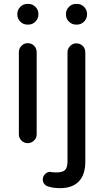

<svg xmlns="http://www.w3.org/2000/svg" viewBox="-20 -724 531 979"><path d="M224.6 226.6Q211.9 222.7 205.1 212.9Q198.2 203.1 198.2 190.4Q198.2 175.8 209.5 164.1Q220.7 152.3 236.3 152.3L248 154.3H251Q256.8 155.3 265.6 155.3Q297.9 155.3 311 143.6Q324.2 131.8 324.2 98.6V-457Q324.2 -475.6 337.4 -489.3Q350.6 -502.9 369.1 -502.9Q388.7 -502.9 401.9 -489.7Q415 -476.6 415 -457V100.6Q415 166 382.3 200.7Q349.6 235.4 286.1 235.4Q251 235.4 224.6 226.6ZM68.4 -653.3Q68.4 -673.8 83.5 -689Q98.6 -704.1 119.1 -704.1H125Q145.5 -704.1 160.6 -689Q175.8 -673.8 175.8 -653.3V-649.4Q175.8 -628.9 160.6 -613.8Q145.5 -598.6 125 -598.6H119.1Q98.6 -598.6 83.5 -613.8Q68.4 -628.9 68.4 -649.4ZM76.2 -458Q76.2 -476.6 89.4 -490.2Q102.5 -503.9 121.1 -503.9Q140.6 -503.9 153.8 -490.7Q167 -477.5 167 -458V-39.1Q167 -20.5 153.3 -7.3Q139.6 5.9 121.1 5.9Q102.5 5.9 89.4 -7.3Q76.2 -20.5 76.2 -39.1ZM316.4 -653.3Q316.4 -673.8 331.5 -689Q346.7 -704.1 367.2 -704.1H373Q393.6 -704.1 408.7 -689Q423.8 -673.8 423.8 -653.3V-649.4Q423.8 -628.9 408.7 -613.8Q393.6 -598.6 373 -598.6H367.2Q346.7 -598.6 331.5 -613.8Q316.4 -628.9 316.4 -649.4Z"/></svg>

Font: jf-openhuninn-2.0
Style: Regular
Weight: 400
Designer: [Kosugi Maru]
Designed by MOTOYA      

[Varela Round]
Joe Prince (Latin component); Avraham Cornfeld (Hebrew component)
Foundry: justfont CO.,LTD.
Version: 2.0